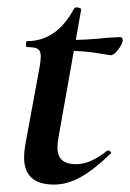

<svg xmlns="http://www.w3.org/2000/svg" viewBox="-20 -486 351 518"><path d="M45 -61Q45 -76 48 -94L87 -306Q90 -323 90 -334Q90 -349 82 -354Q74 -359 53 -359Q50 -359 50 -366Q50 -375 53 -375Q133 -375 180 -463Q182 -466 187 -466Q192 -466 196 -464Q200 -462 199 -460L137 -111Q135 -95 135 -89Q135 -65 147.5 -54Q160 -43 186 -43Q224 -43 270 -80H271Q275 -80 278 -77Q281 -74 278 -71Q232 -27 196.5 -7.5Q161 12 126 12Q45 12 45 -61ZM159 -349 161 -378Q214 -378 268 -384L304 -386Q311 -386 311 -377Q311 -369 299.5 -353Q288 -337 278 -337Q276 -337 240 -343Q204 -349 159 -349Z"/></svg>

Font: Cormorant Infant
Style: Bold Italic
Weight: 700
Italic angle: -10°
Designer: Christian Thalmann (Catharsis Fonts)
Foundry: Catharsis Fonts
Version: Version 4.000